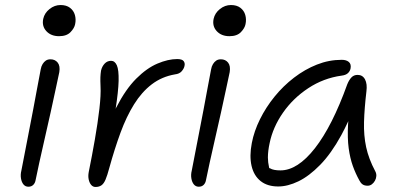

<svg xmlns="http://www.w3.org/2000/svg" viewBox="-20 -732 1578 764"><path d="M93 11Q81 11 73.5 2Q66 -7 63.5 -22Q61 -37 65 -53Q81 -137 92.5 -195Q104 -253 112 -296Q120 -339 127 -376.5Q134 -414 142 -456Q144 -468 149.5 -477Q155 -486 162.5 -491Q170 -496 181 -496Q199 -496 209.5 -483Q220 -470 216 -445Q211 -422 202 -379.5Q193 -337 181.5 -285Q170 -233 158 -181Q146 -129 136.5 -85.5Q127 -42 122 -17Q120 -4 112.5 3.5Q105 11 93 11ZM215 -588Q183 -588 164.5 -608Q146 -628 152 -657Q157 -680 177 -696Q197 -712 221 -712Q244 -712 258.5 -701Q273 -690 278 -672.5Q283 -655 279 -636Q276 -620 260.5 -604Q245 -588 215 -588Z M360 12Q350 12 343 4Q336 -4 333 -17.5Q330 -31 333 -47Q346 -111 357.5 -177Q369 -243 375.5 -299Q382 -355 380 -389Q379 -412 379.5 -425Q380 -438 382 -451Q386 -468 396.5 -479Q407 -490 422 -490Q437 -490 445 -472Q453 -454 452 -410Q451 -369 440 -298Q441 -302 443 -305Q480 -377 522 -419Q564 -461 606.5 -479Q649 -497 685 -497Q705 -497 711 -488.5Q717 -480 714 -469Q712 -459 703 -448.5Q694 -438 676 -436Q624 -427 584 -396.5Q544 -366 513.5 -317Q483 -268 459.5 -204Q436 -140 415 -64Q407 -34 400 -17.5Q393 -1 383.5 5.5Q374 12 360 12Z M771 11Q759 11 751.5 2Q744 -7 741.5 -22Q739 -37 743 -53Q759 -137 770.5 -195Q782 -253 790 -296Q798 -339 805 -376.5Q812 -414 820 -456Q822 -468 827.5 -477Q833 -486 840.5 -491Q848 -496 859 -496Q877 -496 887.5 -483Q898 -470 894 -445Q889 -422 880 -379.5Q871 -337 859.5 -285Q848 -233 836 -181Q824 -129 814.5 -85.5Q805 -42 800 -17Q798 -4 790.5 3.5Q783 11 771 11ZM893 -588Q861 -588 842.5 -608Q824 -628 830 -657Q835 -680 855 -696Q875 -712 899 -712Q922 -712 936.5 -701Q951 -690 956 -672.5Q961 -655 957 -636Q954 -620 938.5 -604Q923 -588 893 -588Z M1087 10Q1044 10 1017 -11.5Q990 -33 981 -72Q972 -111 982 -163Q991 -210 1014.5 -257.5Q1038 -305 1072.5 -347.5Q1107 -390 1150 -423Q1193 -456 1241 -475Q1289 -494 1340 -494Q1358 -494 1368 -485.5Q1378 -477 1375 -460Q1373 -449 1364.5 -441Q1356 -433 1339 -431Q1267 -421 1206.5 -381Q1146 -341 1106 -283.5Q1066 -226 1053 -163Q1046 -131 1046 -105Q1046 -87 1051 -64Q1053 -62 1055 -62Q1068 -54 1096 -54Q1164 -54 1233 -142Q1302 -230 1362 -397Q1369 -414 1378.5 -424Q1388 -434 1403 -434Q1423 -434 1432.5 -416Q1442 -398 1438 -368Q1430 -300 1428.5 -246.5Q1427 -193 1437 -146.5Q1447 -100 1473 -51Q1478 -42 1477.5 -32Q1477 -22 1472 -13Q1467 -4 1459.5 1.5Q1452 7 1443 7Q1430 7 1422.5 1.5Q1415 -4 1410 -14Q1395 -41 1384 -71.5Q1373 -102 1367.5 -142Q1362 -182 1365 -238Q1365 -244 1366 -250Q1352 -220 1338 -194Q1298 -121 1254 -76Q1210 -31 1167.5 -10.5Q1125 10 1087 10Z"/></svg>

Font: Shantell Sans Light Light
Style: Italic
Weight: 300
Italic angle: -11°
Version: Version 1.008;[ac192a2d6]